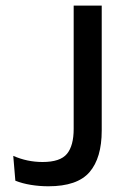

<svg xmlns="http://www.w3.org/2000/svg" viewBox="-20 -659 451 688"><path d="M153.5 8.5Q121.5 8.5 90.8 3.5Q60 -1.5 35 -11.5L27.5 -100.5Q52.5 -89.5 78.8 -84Q105 -78.5 132.5 -78.5Q196 -78.5 220 -107.8Q244 -137 244 -197V-639H344.5V-191Q344.5 -93 300.8 -42.2Q257 8.5 153.5 8.5Z"/></svg>

Font: Anek Latin Medium Medium
Style: Regular
Weight: 500
Version: Version 1.003